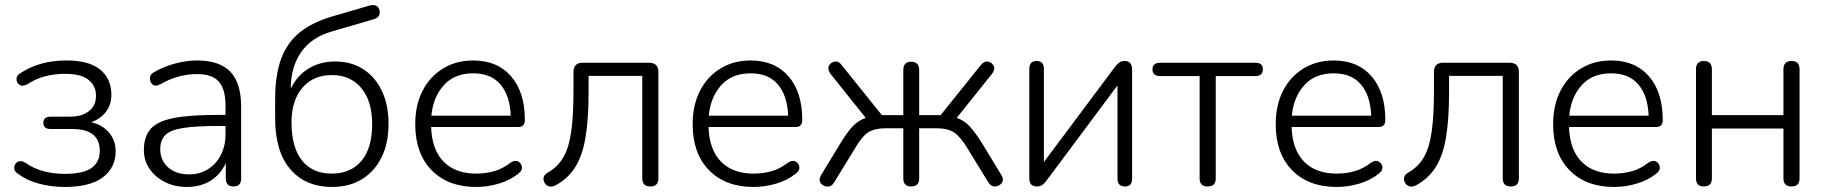

<svg xmlns="http://www.w3.org/2000/svg" viewBox="-20 -734 7245 762"><path d="M236 8Q184 8 135 -5Q86 -18 53 -43Q36 -53 36.5 -68.5Q37 -84 49.5 -91.5Q62 -99 81 -88Q113 -65 153 -54.5Q193 -44 236 -44Q311 -44 343.5 -67.5Q376 -91 376 -135Q376 -222 267 -222H181Q152 -222 152 -246Q152 -271 181 -271H258Q305 -271 333 -293Q361 -315 361 -354Q361 -393 331.5 -417Q302 -441 239 -441Q197 -441 160 -431.5Q123 -422 91 -401Q70 -389 57.5 -397.5Q45 -406 45.5 -421Q46 -436 63 -445Q138 -494 244 -494Q334 -494 378 -457.5Q422 -421 422 -357Q422 -319 400.5 -290.5Q379 -262 342 -249Q386 -239 412.5 -208Q439 -177 439 -133Q439 -69 388.5 -30.5Q338 8 236 8Z M722 8Q673 8 634.5 -11.5Q596 -31 573.5 -64Q551 -97 551 -138Q551 -192 578 -222.5Q605 -253 669 -265.5Q733 -278 844 -278H875V-314Q875 -380 848.5 -410Q822 -440 763 -440Q726 -440 690 -430.5Q654 -421 615 -399Q596 -389 585 -399Q574 -409 575 -424.5Q576 -440 592 -448Q633 -471 677 -482.5Q721 -494 762 -494Q851 -494 894 -449.5Q937 -405 937 -310V-26Q937 6 907 6Q876 6 876 -26V-87Q856 -42 816 -17Q776 8 722 8ZM875 -234H845Q756 -234 706 -226Q656 -218 636 -198Q616 -178 616 -142Q616 -98 647 -70Q678 -42 731 -42Q773 -42 805.5 -62.5Q838 -83 856.5 -119Q875 -155 875 -200Z M1296 -45Q1372 -45 1414.5 -95.5Q1457 -146 1457 -241Q1457 -333 1414 -384.5Q1371 -436 1297 -436Q1223 -436 1180 -385.5Q1137 -335 1137 -249Q1137 -148 1179 -96.5Q1221 -45 1296 -45ZM1298 8Q1193 8 1132.5 -62Q1072 -132 1072 -265V-341Q1072 -438 1096.5 -502.5Q1121 -567 1171 -606.5Q1221 -646 1296 -668L1447 -712Q1478 -720 1486 -694Q1493 -666 1461 -657L1300 -610Q1217 -587 1175.5 -527.5Q1134 -468 1134 -383V-382Q1158 -433 1204 -461.5Q1250 -490 1310 -490Q1374 -490 1421.5 -459.5Q1469 -429 1495.5 -373.5Q1522 -318 1522 -242Q1522 -166 1494.5 -110Q1467 -54 1417 -23Q1367 8 1298 8Z M1870 8Q1758 8 1693 -58.5Q1628 -125 1628 -241Q1628 -317 1657 -373.5Q1686 -430 1738 -462Q1790 -494 1858 -494Q1954 -494 2008.5 -431Q2063 -368 2063 -258Q2063 -230 2037 -230H1691Q1694 -140 1740.5 -92.5Q1787 -45 1870 -45Q1907 -45 1941 -54.5Q1975 -64 2007 -89Q2025 -100 2037.5 -92.5Q2050 -85 2051.5 -70.5Q2053 -56 2036 -44Q2005 -19 1960.5 -5.5Q1916 8 1870 8ZM1692 -275H2007Q2004 -354 1966.5 -398.5Q1929 -443 1858 -443Q1784 -443 1741.5 -396Q1699 -349 1692 -275Z M2561 6Q2529 6 2529 -26V-433H2316V-369Q2316 -260 2303.5 -187Q2291 -114 2261.5 -68.5Q2232 -23 2182 3Q2164 11 2151 2Q2138 -7 2137 -23Q2136 -39 2154 -49Q2194 -72 2216 -110Q2238 -148 2247 -211.5Q2256 -275 2256 -371V-448Q2256 -485 2292 -485H2556Q2593 -485 2593 -448V-26Q2593 6 2561 6Z M2971 8Q2859 8 2794 -58.5Q2729 -125 2729 -241Q2729 -317 2758 -373.5Q2787 -430 2839 -462Q2891 -494 2959 -494Q3055 -494 3109.5 -431Q3164 -368 3164 -258Q3164 -230 3138 -230H2792Q2795 -140 2841.5 -92.5Q2888 -45 2971 -45Q3008 -45 3042 -54.5Q3076 -64 3108 -89Q3126 -100 3138.5 -92.5Q3151 -85 3152.5 -70.5Q3154 -56 3137 -44Q3106 -19 3061.5 -5.5Q3017 8 2971 8ZM2793 -275H3108Q3105 -354 3067.5 -398.5Q3030 -443 2959 -443Q2885 -443 2842.5 -396Q2800 -349 2793 -275Z M3596 6Q3565 6 3565 -26V-225H3497Q3452 -225 3427 -209.5Q3402 -194 3375 -148L3291 -11Q3281 7 3264 6.5Q3247 6 3237.5 -7Q3228 -20 3238 -38L3314 -163Q3343 -211 3365.5 -234Q3388 -257 3416 -266L3276 -441Q3263 -459 3270 -473Q3277 -487 3293 -489.5Q3309 -492 3321 -475L3480 -277H3565V-456Q3565 -489 3596 -489Q3628 -489 3628 -456V-277H3713L3872 -475Q3885 -492 3900.5 -489.5Q3916 -487 3923.5 -473Q3931 -459 3917 -441L3777 -266Q3805 -257 3827 -234Q3849 -211 3879 -163L3955 -38Q3965 -20 3955.5 -7.5Q3946 5 3929.5 6Q3913 7 3902 -11L3818 -148Q3791 -192 3766 -208.5Q3741 -225 3696 -225H3628V-26Q3628 6 3596 6Z M4094 6Q4081 6 4073 -1.5Q4065 -9 4065 -28V-460Q4065 -492 4094 -492Q4123 -492 4123 -460V-91L4407 -471Q4414 -480 4422.5 -486Q4431 -492 4444 -492Q4473 -492 4473 -457V-25Q4473 6 4445 6Q4415 6 4415 -25V-395L4131 -14Q4124 -5 4116 0.5Q4108 6 4094 6Z M4773 6Q4741 6 4741 -26V-432H4585Q4554 -432 4554 -459Q4554 -485 4585 -485H4962Q4992 -485 4992 -459Q4992 -432 4962 -432H4805V-26Q4805 6 4773 6Z M5285 8Q5173 8 5108 -58.5Q5043 -125 5043 -241Q5043 -317 5072 -373.5Q5101 -430 5153 -462Q5205 -494 5273 -494Q5369 -494 5423.5 -431Q5478 -368 5478 -258Q5478 -230 5452 -230H5106Q5109 -140 5155.5 -92.5Q5202 -45 5285 -45Q5322 -45 5356 -54.5Q5390 -64 5422 -89Q5440 -100 5452.5 -92.5Q5465 -85 5466.5 -70.5Q5468 -56 5451 -44Q5420 -19 5375.5 -5.5Q5331 8 5285 8ZM5107 -275H5422Q5419 -354 5381.5 -398.5Q5344 -443 5273 -443Q5199 -443 5156.5 -396Q5114 -349 5107 -275Z M5976 6Q5944 6 5944 -26V-433H5731V-369Q5731 -260 5718.5 -187Q5706 -114 5676.5 -68.5Q5647 -23 5597 3Q5579 11 5566 2Q5553 -7 5552 -23Q5551 -39 5569 -49Q5609 -72 5631 -110Q5653 -148 5662 -211.5Q5671 -275 5671 -371V-448Q5671 -485 5707 -485H5971Q6008 -485 6008 -448V-26Q6008 6 5976 6Z M6386 8Q6274 8 6209 -58.5Q6144 -125 6144 -241Q6144 -317 6173 -373.5Q6202 -430 6254 -462Q6306 -494 6374 -494Q6470 -494 6524.5 -431Q6579 -368 6579 -258Q6579 -230 6553 -230H6207Q6210 -140 6256.5 -92.5Q6303 -45 6386 -45Q6423 -45 6457 -54.5Q6491 -64 6523 -89Q6541 -100 6553.5 -92.5Q6566 -85 6567.5 -70.5Q6569 -56 6552 -44Q6521 -19 6476.5 -5.5Q6432 8 6386 8ZM6208 -275H6523Q6520 -354 6482.5 -398.5Q6445 -443 6374 -443Q6300 -443 6257.5 -396Q6215 -349 6208 -275Z M6742 6Q6711 6 6711 -26V-459Q6711 -492 6742 -492Q6774 -492 6774 -459V-277H7058V-459Q7058 -492 7090 -492Q7122 -492 7122 -459V-26Q7122 6 7090 6Q7058 6 7058 -26V-224H6774V-26Q6774 6 6742 6Z"/></svg>

Font: Chiron GoRound TC L
Style: Regular
Weight: 300
Designer: Ryoko NISHIZUKA 西塚涼子 (kana, bopomofo & ideographs); Paul D. Hunt (Latin, Greek & Cyrillic); Sandoll Communications 산돌커뮤니
Foundry: Adobe
Version: Version 1.000;hotconv 1.1.1;makeotfexe 2.6.0